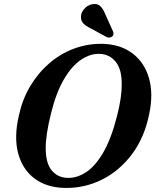

<svg xmlns="http://www.w3.org/2000/svg" viewBox="-20 -933 782 966"><path d="M494.5 -712.5Q585 -710.5 645.5 -665.2Q706 -620 729.2 -540.8Q752.5 -461.5 730.5 -358.5Q707 -241.5 644.5 -157.8Q582 -74 494 -29.8Q406 14.5 305 12.5Q214 10.5 153.5 -35Q93 -80.5 71.2 -162.2Q49.5 -244 75.5 -354Q92 -431 130.5 -496.8Q169 -562.5 224.5 -611.5Q280 -660.5 348.8 -687Q417.5 -713.5 494.5 -712.5ZM320 -38Q366.5 -36.5 412.2 -66Q458 -95.5 498.5 -164Q539 -232.5 568.5 -348Q581.5 -398.5 587.2 -439Q593 -479.5 592.5 -511Q592.5 -585 561.8 -622.5Q531 -660 482.5 -662Q435 -664 388.2 -632.8Q341.5 -601.5 302 -534.5Q262.5 -467.5 237 -363.5Q223 -308 216.5 -264.5Q210 -221 210 -188Q210 -112 240 -75.8Q270 -39.5 320 -38ZM510.5 -859.5 548.5 -775.5Q551 -769 551 -762.2Q551 -755.5 545 -750Q539 -744.5 531.2 -744Q523.5 -743.5 517.5 -746L436 -790.5Q412 -802 399 -815.5Q386 -829 387.5 -851.5Q388 -870 403.8 -888.2Q419.5 -906.5 443 -911.5Q469.5 -917 484.8 -902Q500 -887 510.5 -859.5Z"/></svg>

Font: Fraunces 72pt Soft SemiBold
Style: Italic
Weight: 600
Italic angle: -16°
Version: Version 1.000;[b76b70a41]